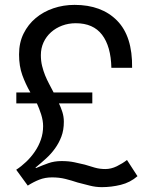

<svg xmlns="http://www.w3.org/2000/svg" viewBox="-20 -751 596 787"><path d="M104.5 -372.1Q85 -405.8 71.5 -442.9Q58.1 -480 58.1 -527.8Q58.1 -576.2 76.7 -613.5Q95.2 -650.9 126.5 -677Q157.7 -703.1 198.7 -717Q239.7 -731 285.6 -731Q396.5 -731 460 -666.5Q523.4 -602.1 521.5 -473.1H436.5Q434.6 -561 398.4 -608.4Q362.3 -655.8 290.5 -655.8Q260.7 -655.8 234.6 -646Q208.5 -636.2 189 -618.7Q169.4 -601.1 158.4 -577.1Q147.5 -553.2 147.5 -524.9Q147.5 -501 152.6 -480.5Q157.7 -460 165 -441.9Q172.4 -423.8 181.4 -407Q190.4 -390.1 199.7 -372.1H358.4V-327.1H221.7Q229.5 -311 235.6 -292Q241.7 -272.9 241.7 -252Q241.7 -217.8 231.7 -191.4Q221.7 -165 205.6 -142.6Q189.5 -120.1 168.5 -101.1Q147.5 -82 125.5 -64L127.4 -62Q153.3 -73.2 178 -82Q202.6 -90.8 232.4 -90.8Q261.7 -90.8 284.7 -85.9Q307.6 -81.1 327.6 -76.2Q347.7 -69.8 368.2 -64Q388.7 -58.1 411.6 -58.1Q435.5 -58.1 459 -69.6Q482.4 -81.1 500.5 -95.2L543.5 -28.8Q513.7 -2.9 475.1 6.6Q436.5 16.1 397.5 16.1Q372.6 16.1 348.6 10Q324.7 3.9 298.3 -2.9Q273.4 -11.2 248 -17.6Q222.7 -23.9 193.4 -23.9Q164.6 -23.9 140.6 -14.4Q116.7 -4.9 93.8 9.8L46.4 -55.2Q67.4 -68.8 87.4 -87.9Q107.4 -106.9 123 -129.9Q138.7 -152.8 147.7 -179Q156.7 -205.1 156.7 -233.9Q156.7 -256.8 148.7 -282Q140.6 -307.1 131.3 -327.1H46.9V-372.1Z"/></svg>

Font: XB Khoramshahr
Style: Oblique
Weight: 400
Italic angle: 12°
Designer: Behnam
Foundry: Irmug
Version: Version 8.005 2009